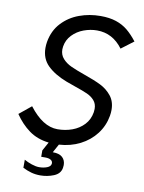

<svg xmlns="http://www.w3.org/2000/svg" viewBox="-100 -803 799 1068"><g transform="rotate(10 300.0 -269.0)"><path d="M252.5 -73Q296.5 -73 335.5 -87.2Q374.5 -101.5 401.5 -130.2Q428.5 -159 435.5 -201Q437 -211.5 437 -220Q437 -248.5 420.8 -267.2Q404.5 -286 379.5 -297.2Q354.5 -308.5 310 -323.5Q265 -339.5 257 -342.5Q188 -369 148.2 -407.8Q108.5 -446.5 108.5 -507.5Q108.5 -524 111.5 -542Q123 -607 163.5 -650.2Q204 -693.5 260.8 -714.2Q317.5 -735 380.5 -735Q431.5 -735 468.8 -722.5Q506 -710 534 -687Q562 -664 590 -628L520.5 -575.5Q463.5 -652.5 375 -652.5Q337.5 -652.5 300.2 -638.8Q263 -625 236.5 -597.5Q210 -570 204 -532Q202.5 -523 202.5 -515.5Q202.5 -484.5 221.8 -463.2Q241 -442 269.8 -428.8Q298.5 -415.5 348 -398Q407 -377.5 443.2 -359.5Q479.5 -341.5 505 -310Q530.5 -278.5 530.5 -230.5Q530.5 -215 527.5 -197Q517.5 -139.5 482.8 -94Q448 -48.5 394.5 -21.2Q341 6 275.5 10L249.5 57.5Q287 57.5 304.5 74Q322 90.5 322 117.5Q322 125.5 320.5 133.5Q315 167 278.8 181.8Q242.5 196.5 203 196.5Q175.5 196.5 151.5 189.8Q127.5 183 103.5 171V125.5Q122.5 136.5 146.5 144.5Q170.5 152.5 188.5 152.5Q213.5 152.5 233.2 144.8Q253 137 255 123L255.5 119Q255.5 106.5 244.2 100Q233 93.5 214.5 93.5H190.5V57.5L217.5 8.5Q152 1 105.5 -33Q59 -67 24 -119L92 -174.5Q169.5 -73 252.5 -73Z"/></g></svg>

Font: JuliaMono
Style: Italic
Weight: 400
Italic angle: -9°
Monospace: yes
Designer: cormullion
Foundry: corm
Version: Version 0.057; ttfautohint (v1.8.4)